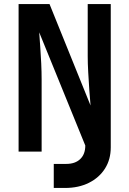

<svg xmlns="http://www.w3.org/2000/svg" viewBox="-20 -750 640 950"><path d="M246 180V61H308Q352 61 377 37Q402 13 402 -30L174 -590Q176 -561 179 -520Q182 -479 184 -436Q186 -393 186 -357V0H72V-730H225L428 -228Q425 -260 422 -303.5Q419 -347 416.5 -392Q414 -437 414 -472V-730H528V-21Q528 39 499.5 84Q471 129 420 154.5Q369 180 302 180Z"/></svg>

Font: Tiny
Style: Bold
Weight: 700
Monospace: yes
Designer: Philipp Nurullin, Konstantin Bulenkov
Foundry: JetBrains
Version: Version 2.251; ttfautohint (v1.8.4.7-5d5b)